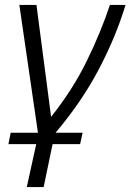

<svg xmlns="http://www.w3.org/2000/svg" viewBox="-20 -541 526 774"><path d="M14 40 23 -6H133L58 -521H127L186 -70Q273 -179 330 -295.5Q387 -412 423 -521H486Q447 -392 378 -261Q309 -130 204 -6H313L303 40H192L156 213H88L126 40Z"/></svg>

Font: Raleway
Style: Italic
Weight: 400
Italic angle: -12°
Designer: Matt McInerney, Pablo Impallari, Rodrigo Fuenzalida
Foundry: Matt McInerney, Pablo Impallari, Rodrigo Fuenzalida
Version: Version 4.026